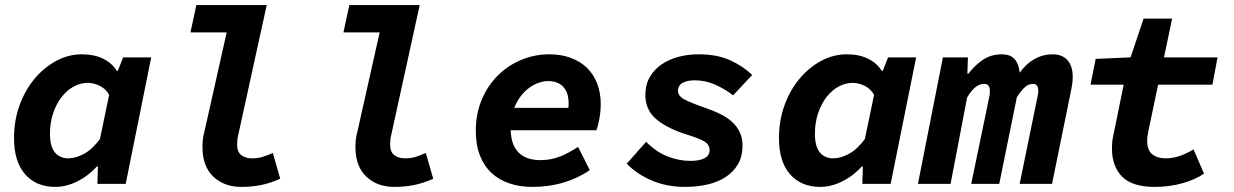

<svg xmlns="http://www.w3.org/2000/svg" viewBox="-20 -721 4840 753"><path d="M197 12Q122 12 78.5 -37.5Q35 -87 35 -180Q35 -248 56.5 -307.5Q78 -367 115 -411.5Q152 -456 200 -482Q248 -508 301 -508Q350 -508 385 -490.5Q420 -473 438 -443H442L463 -496H573L473 0H362L364 -68H360Q325 -30 282 -9Q239 12 197 12ZM248 -100Q277 -100 310 -118Q343 -136 372 -176L408 -349Q394 -374 370 -385Q346 -396 325 -396Q295 -396 268 -381Q241 -366 220.5 -339Q200 -312 188 -275.5Q176 -239 176 -197Q176 -146 195.5 -123Q215 -100 248 -100Z M926 12Q859 12 816.5 -28.5Q774 -69 774 -144Q774 -158 775.5 -173.5Q777 -189 782 -206L869 -594H727L750 -701H1026L914 -190Q912 -182 911 -173Q910 -164 910 -153Q910 -125 926.5 -112.5Q943 -100 968 -100Q990 -100 1007.5 -105Q1025 -110 1050 -121L1079 -20Q1041 -3 1004.5 4.5Q968 12 926 12Z M1526 12Q1459 12 1416.5 -28.5Q1374 -69 1374 -144Q1374 -158 1375.5 -173.5Q1377 -189 1382 -206L1469 -594H1327L1350 -701H1626L1514 -190Q1512 -182 1511 -173Q1510 -164 1510 -153Q1510 -125 1526.5 -112.5Q1543 -100 1568 -100Q1590 -100 1607.5 -105Q1625 -110 1650 -121L1679 -20Q1641 -3 1604.5 4.5Q1568 12 1526 12Z M2067 12Q2019 12 1978.5 -1.5Q1938 -15 1908.5 -42Q1879 -69 1862.5 -110.5Q1846 -152 1846 -208Q1846 -275 1869.5 -330.5Q1893 -386 1933 -425.5Q1973 -465 2025 -486.5Q2077 -508 2134 -508Q2182 -508 2220 -493.5Q2258 -479 2283.5 -453.5Q2309 -428 2322.5 -392Q2336 -356 2336 -313Q2336 -282 2330 -252Q2324 -222 2319 -210H1983Q1984 -177 1993 -155Q2002 -133 2018 -119Q2034 -105 2054.5 -99Q2075 -93 2099 -93Q2141 -93 2177 -107.5Q2213 -122 2247 -145L2293 -54Q2249 -23 2191.5 -5.5Q2134 12 2067 12ZM2130 -403Q2112 -403 2093 -396.5Q2074 -390 2056 -377Q2038 -364 2022.5 -344Q2007 -324 1997 -298H2209Q2210 -303 2210 -307Q2210 -311 2210 -316Q2210 -359 2188.5 -381Q2167 -403 2130 -403Z M2666 12Q2596 12 2537.5 -12.5Q2479 -37 2438 -79L2514 -165Q2552 -126 2597 -108Q2642 -90 2688 -90Q2723 -90 2743 -100.5Q2763 -111 2763 -132Q2763 -154 2742 -166.5Q2721 -179 2665 -196Q2590 -221 2550.5 -256.5Q2511 -292 2511 -349Q2511 -388 2528 -418Q2545 -448 2574 -468Q2603 -488 2640.5 -498Q2678 -508 2720 -508Q2793 -508 2844 -484.5Q2895 -461 2930 -427L2855 -347Q2825 -371 2786 -388.5Q2747 -406 2705 -406Q2675 -406 2657 -396Q2639 -386 2639 -365Q2639 -345 2662.5 -332Q2686 -319 2743 -299Q2776 -288 2803.5 -274.5Q2831 -261 2850.5 -243.5Q2870 -226 2881 -203Q2892 -180 2892 -150Q2892 -108 2874.5 -77.5Q2857 -47 2826.5 -27Q2796 -7 2755 2.5Q2714 12 2666 12Z M3197 12Q3122 12 3078.5 -37.5Q3035 -87 3035 -180Q3035 -248 3056.5 -307.5Q3078 -367 3115 -411.5Q3152 -456 3200 -482Q3248 -508 3301 -508Q3350 -508 3385 -490.5Q3420 -473 3438 -443H3442L3463 -496H3573L3473 0H3362L3364 -68H3360Q3325 -30 3282 -9Q3239 12 3197 12ZM3248 -100Q3277 -100 3310 -118Q3343 -136 3372 -176L3408 -349Q3394 -374 3370 -385Q3346 -396 3325 -396Q3295 -396 3268 -381Q3241 -366 3220.5 -339Q3200 -312 3188 -275.5Q3176 -239 3176 -197Q3176 -146 3195.5 -123Q3215 -100 3248 -100Z M3580 0 3678 -496H3776L3774 -432H3778Q3801 -463 3833.5 -485.5Q3866 -508 3910 -508Q3972 -508 3979 -436Q4032 -508 4109 -508Q4145 -508 4166 -485.5Q4187 -463 4187 -419Q4187 -406 4185.5 -394.5Q4184 -383 4181 -368L4106 0H3979L4049 -342Q4051 -351 4051.5 -356Q4052 -361 4052 -366Q4052 -392 4031 -392Q4014 -392 3999.5 -379Q3985 -366 3968 -340L3899 0H3789L3860 -342Q3862 -351 3862 -356Q3862 -361 3862 -366Q3862 -392 3840 -392Q3822 -392 3806 -379.5Q3790 -367 3773 -339L3708 0Z M4509 12Q4420 12 4380.5 -28.5Q4341 -69 4341 -138Q4341 -153 4342.5 -168Q4344 -183 4349 -203L4387 -389H4257L4277 -490L4414 -496L4465 -648H4577L4545 -496H4755L4735 -389H4522L4484 -208Q4481 -194 4480 -186Q4479 -178 4479 -170Q4479 -132 4499 -116Q4519 -100 4551 -100Q4582 -100 4610 -110.5Q4638 -121 4661 -135L4702 -40Q4669 -17 4618 -2.5Q4567 12 4509 12Z"/></svg>

Font: Source Code Pro
Style: Bold Italic
Weight: 700
Italic angle: -11°
Monospace: yes
Designer: Paul D. Hunt, Teo Tuominen
Foundry: Adobe Systems Incorporated
Version: Version 1.050;PS 1.000;hotconv 16.6.51;makeotf.lib2.5.65220